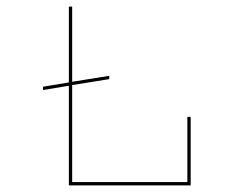

<svg xmlns="http://www.w3.org/2000/svg" viewBox="-20 -650 745 580"><path d="M556 -90H188V-391L110 -378V-388L188 -401V-630H198V-403L310 -421V-411L198 -393V-100H546V-297H556Z"/></svg>

Font: Bungee Hairline
Style: Regular
Weight: 400
Designer: David Jonathan Ross
Foundry: David Jonathan Ross
Version: Version 1.000;PS 1.0;hotconv 1.0.72;makeotf.lib2.5.5900